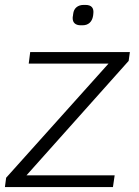

<svg xmlns="http://www.w3.org/2000/svg" viewBox="-47 -762 567 782"><path d="M477 -514 61 -48H420L413 0H-27L-22 -38L395 -503H70L76 -550H482ZM249 -688Q249 -694 250 -697L251 -705Q253 -723 264.5 -732.5Q276 -742 294 -742H301Q338 -742 333 -705L332 -697Q329 -679 318 -669Q307 -659 289 -659H282Q266 -659 257.5 -666.5Q249 -674 249 -688Z"/></svg>

Font: Krub Light
Style: Italic
Weight: 300
Italic angle: -8°
Designer: Ekaluck Peanpanawate
Foundry: Cadson Demak Co.,Ltd.
Version: Version 1.000; ttfautohint (v1.6)